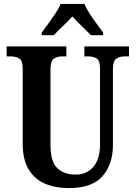

<svg xmlns="http://www.w3.org/2000/svg" viewBox="-20 -951 693 981"><path d="M333 10Q262 10 209 -13Q156 -36 126 -86Q96 -136 96 -217V-601Q96 -642 78 -652.5Q60 -663 34 -663H14V-714H319V-663H300Q274 -663 256 -652Q238 -641 238 -597V-210Q238 -125 272.5 -92Q307 -59 367 -59Q423 -59 457 -98.5Q491 -138 491 -213V-601Q491 -642 473.5 -652.5Q456 -663 430 -663H411V-714H639V-663H619Q593 -663 575 -652Q557 -641 557 -597V-211Q557 -111 503.5 -50.5Q450 10 333 10ZM193 -784Q207 -803 226 -829Q245 -855 263 -882Q281 -909 290 -931H411Q420 -909 437.5 -882Q455 -855 474.5 -829Q494 -803 507 -784V-771H445Q434 -783 416.5 -799.5Q399 -816 381 -834Q363 -852 350 -867Q329 -844 301 -817.5Q273 -791 255 -771H193Z"/></svg>

Font: Noto Serif Khmer Condensed
Style: Bold
Weight: 700
Width: 3
Designer: Danh Hong and the Monotype Design Team
Foundry: Monotype Imaging Inc.
Version: Version 2.004; ttfautohint (v1.8.4.7-5d5b)